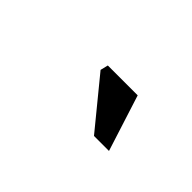

<svg xmlns="http://www.w3.org/2000/svg" viewBox="-13 -913 525 525"><g transform="rotate(45 250.0 -650.5)"><path d="M381 -569H323L208 -709.5L213.5 -732H329Z"/></g></svg>

Font: Newsreader Caption Medium
Style: Italic
Weight: 500
Italic angle: -17°
Designer: Hugues Gentile
Foundry: Production Type
Version: Version 1.001